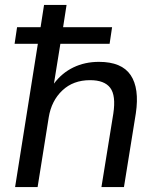

<svg xmlns="http://www.w3.org/2000/svg" viewBox="-20 -756 640 776"><path d="M41 0 133 -579H39L49 -646H144L158 -736H249L235 -646H433L423 -579H224L198 -418Q230 -461 276.5 -483.5Q323 -506 380 -506Q472 -506 508 -452.5Q544 -399 529 -298L481 0H390L438 -297Q449 -370 425.5 -401Q402 -432 344 -432Q276 -432 232 -390.5Q188 -349 177 -282L132 0Z"/></svg>

Font: Mulish Medium
Style: Italic
Weight: 500
Italic angle: -9°
Designer: Vernon Adams
Foundry: Vernon Adams
Version: Version 3.603; ttfautohint (v1.8.3)